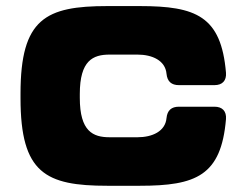

<svg xmlns="http://www.w3.org/2000/svg" viewBox="-20 -594 804 626"><path d="M330.1 11.7H435.5C619.1 11.7 701.2 -21 716.8 -205.6C718.8 -231.4 705.1 -246.1 679.2 -246.1H563.5C539.1 -246.1 525.4 -234.4 522.9 -209C519 -165.5 476.1 -146.5 428.2 -146.5H337.4C283.2 -146.5 240.2 -165.5 240.2 -274.9V-287.6C240.2 -397 283.2 -416 337.4 -416H428.2C476.1 -416 519 -397 522.9 -353.5C525.4 -328.1 539.1 -316.4 563.5 -316.4H679.2C705.1 -316.4 718.8 -331.1 716.8 -356.9C701.2 -541.5 619.1 -574.2 435.5 -574.2H330.1C128.9 -574.2 46.9 -533.2 46.9 -289.1V-273.4C46.9 -29.3 128.9 11.7 330.1 11.7Z"/></svg>

Font: Gyrotrope Black
Style: Regular
Weight: 900
Designer: David Moles
Version: Version 1.003;Glyphs 3.3.1 (3343)